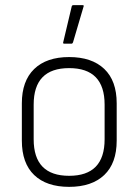

<svg xmlns="http://www.w3.org/2000/svg" viewBox="-20 -716 538 747"><path d="M249 11Q161 11 113 -35Q65 -81 65 -169V-314Q65 -401 113 -447.5Q161 -494 249 -494Q337 -494 385.5 -448Q434 -402 434 -314V-169Q434 -81 385.5 -35Q337 11 249 11ZM249 -32Q387 -32 387 -174V-309Q387 -451 249 -451Q111 -451 111 -309V-174Q111 -32 249 -32ZM230 -546Q224 -546 226 -552L259 -691Q260 -696 266 -696H301Q308 -696 305 -690L264 -551Q262 -546 258 -546Z"/></svg>

Font: Sofia Sans Semi Condensed Light
Style: Regular
Weight: 300
Designer: Botio Nikoltchev, Ani Petrova
Foundry: lettersoup
Version: Version 4.100; ttfautohint (v1.8.4.7-5d5b)